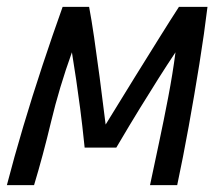

<svg xmlns="http://www.w3.org/2000/svg" viewBox="-38 -538 623 558"><path d="M-18 0Q3 -81 29.5 -170Q56 -259 85.5 -348Q115 -437 144 -518H221Q228 -481 235.5 -429.5Q243 -378 251.5 -314Q260 -250 269 -176Q316 -253 355.5 -316.5Q395 -380 426.5 -430.5Q458 -481 482 -518H565Q556 -443 541.5 -352.5Q527 -262 510.5 -171Q494 -80 477 0H398Q410 -57 424 -122.5Q438 -188 451 -256Q464 -324 472 -386Q446 -347 422 -309Q398 -271 369 -224Q340 -177 300 -109H208Q201 -177 195 -222.5Q189 -268 183.5 -305.5Q178 -343 171 -386Q134 -283 110.5 -184.5Q87 -86 61 0Z"/></svg>

Font: Ubuntu Sans Mono
Style: Italic
Weight: 400
Italic angle: -13.5°
Monospace: yes
Designer: Dalton Maag Ltd
Foundry: Dalton Maag Ltd
Version: Version 1.006